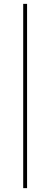

<svg xmlns="http://www.w3.org/2000/svg" viewBox="-20 -844 260 993"><path d="M100 -824H120V129H100Z"/></svg>

Font: Gontserrat Thin
Style: Regular
Weight: 250
Designer: Julieta Ulanovsky
Foundry: Julieta Ulanovsky
Version: Version 6.001